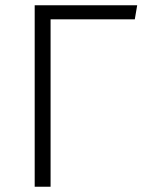

<svg xmlns="http://www.w3.org/2000/svg" viewBox="-20 -705 548 725"><path d="M171 0H111V-685H498L489 -632H171Z"/></svg>

Font: Trujillo Light
Style: Regular
Weight: 300
Designer: Fira Sans original fonts by bBox Type GmbH, Carrois Corporate GbR, & Edenspiekermann AG / Changes by Cristiano Sobral
Foundry: Fira Sans original fonts by bBox Type GmbH, Carrois Corporate GbR, & Edenspiekermann AG / Changes by Cristiano Sobral
Version: Version 4.301;July 28, 2020;FontCreator 13.0.0.2655 64-bit